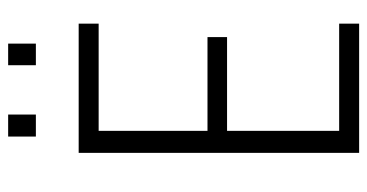

<svg xmlns="http://www.w3.org/2000/svg" viewBox="-235 -666 901 471"><g transform="rotate(-90 215.5 -430.5)"><path d="M76 0V-688H393V-639H130V-372H360V-324H130V-49H393V0ZM116 -793V-861H170V-793ZM291 -793V-861H344V-793Z"/></g></svg>

Font: Saira Condensed Light
Style: Regular
Weight: 300
Width: 3
Designer: Hector Gatti with collaboration of the Omnibus-Type team
Foundry: Omnibus-Type
Version: Version 1.101